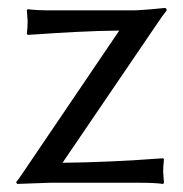

<svg xmlns="http://www.w3.org/2000/svg" viewBox="-20 -455 456 478"><path d="M135.7 -49.8Q189.9 -50.3 252.4 -53Q314.9 -55.7 350.6 -58.6L386.2 -61L388.2 -58.1Q386.2 -42 386.2 -26.9Q386.2 -25.9 388.2 0L386.2 2.9Q364.3 0 330.1 0H104L22.9 2.9L20 -1.5Q25.9 -7.8 42 -32.2L276.9 -378.9Q226.1 -378.4 169.2 -375.5Q112.3 -372.6 80.6 -370.1L48.8 -368.2L46.9 -371.1Q48.8 -387.2 48.8 -401.9Q48.8 -402.8 46.9 -429.2L48.8 -432.1Q71.8 -429.2 105 -429.2H309.1Q318.8 -429.2 333 -430.2Q347.2 -431.2 358.4 -432.1Q369.6 -433.1 378.9 -434.1Q388.2 -435.1 389.6 -435.1Q392.6 -435.1 393.8 -433.6Q395 -432.1 395 -429.2Q388.2 -421.4 365.2 -387.2Z"/></svg>

Font: Biolilbert
Style: Regular
Weight: 400
Designer: Philipp H. Poll
Foundry: Philipp H. Poll
Version: Version 1.1.0